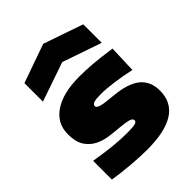

<svg xmlns="http://www.w3.org/2000/svg" viewBox="-235 -950 1085 1085"><g transform="rotate(-45 307.5 -407.5)"><path d="M73 -745 305 -827 543 -745V-597L308 -678L73 -597ZM298 12Q271 12 238.5 10.5Q206 9 171.5 6Q137 3 102 -1Q67 -5 37 -10V-160Q114 -147 172.5 -141Q231 -135 285 -135Q330 -135 347.5 -139.5Q365 -144 365 -156Q365 -169 346.5 -175.5Q328 -182 276 -187Q239 -190 198 -195.5Q157 -201 122.5 -218.5Q88 -236 65 -270.5Q42 -305 42 -366Q42 -454 115 -503Q188 -552 318 -552Q344 -552 370 -551Q396 -550 425 -547.5Q454 -545 487.5 -541Q521 -537 563 -531L557 -366Q494 -380 434 -388Q374 -396 336 -396Q296 -396 279 -390.5Q262 -385 262 -372Q262 -365 267.5 -360.5Q273 -356 286.5 -352Q300 -348 323 -345Q346 -342 380 -339Q486 -329 535.5 -288.5Q585 -248 585 -173Q585 12 298 12Z"/></g></svg>

Font: Encode Sans Wide
Style: Black
Weight: 900
Designer: Pablo Impallari, Andres Torresi
Foundry: Pablo Impallari, Andres Torresi
Version: Version 1.000; ttfautohint (v1.00) -l 8 -r 50 -G 200 -x 14 -